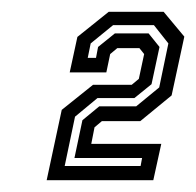

<svg xmlns="http://www.w3.org/2000/svg" viewBox="-20 -720 332 325"><path d="M59 -415 84.5 -534 137.5 -576.5H203L215 -586.5L224 -628.5L216 -638.5H178.5L166.5 -628.5L160 -597.5H98L111 -657.5L164 -700H257L292 -658L270.5 -558.5L217.5 -515H152.5L140 -504.5L134.5 -476.5H253L239.5 -415ZM89.5 -439H218L220.5 -452.5H106L119.5 -516.5L148 -540H210.5L249.5 -572L265 -646.5L240.5 -677.5H171.5L133.5 -646.5L128.5 -622H142.5L146 -640.5L174.5 -663.5H231.5L250 -640.5L236.5 -577.5L207.5 -554H145L107 -522.5Z"/></svg>

Font: Tourney Expanded SemiBold
Style: Italic
Weight: 600
Width: 7
Italic angle: -12°
Designer: Tyler Finck
Foundry: Etcetera Type Co
Version: Version 1.010; ttfautohint (v1.8.3)